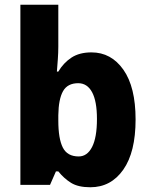

<svg xmlns="http://www.w3.org/2000/svg" viewBox="-20 -780 631 810"><path d="M226 -583Q226 -558 224 -530.5Q222 -503 220 -478H226Q248 -515 281.5 -537Q315 -559 366 -559Q449 -559 500.5 -486Q552 -413 552 -276Q552 -138 500 -64Q448 10 361 10Q310 10 280 -8.5Q250 -27 226 -57H216L191 0H66V-760H226ZM310 -429Q265 -429 246 -395.5Q227 -362 226 -294V-271Q226 -195 245 -157.5Q264 -120 312 -120Q348 -120 368.5 -160Q389 -200 389 -278Q389 -353 368.5 -391Q348 -429 310 -429Z"/></svg>

Font: Noto Sans Malayalam SemiCondensed ExtraBold
Style: Regular
Weight: 800
Width: 4
Designer: Jelle Bosma - Monotype Design Team
Foundry: Monotype Imaging Inc.
Version: Version 2.104; ttfautohint (v1.8.4.7-5d5b)